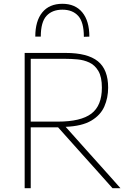

<svg xmlns="http://www.w3.org/2000/svg" viewBox="-20 -992 693 1012"><path d="M110 0V-713H326Q441.5 -713 495.8 -669.2Q550 -625.5 550 -530Q550 -476.5 530 -430.8Q510 -385 461 -356Q412 -327 326 -323.5L434.5 -202Q463.5 -170 496 -133.5Q528.5 -97 559.5 -62.5Q590.5 -27.5 615 0H573Q530.5 -47.5 491 -92Q451 -136.5 412 -180L286 -321H142V0ZM324 -682H142V-351H285Q406 -351 461.5 -393Q517 -435 517 -530Q517 -586.5 498.5 -617.8Q480 -649 450.8 -662.5Q421.5 -676 388 -679Q354.5 -682 324 -682ZM422 -798Q422 -875.5 392.2 -908.2Q362.5 -941 309 -941Q255 -941 225 -908.2Q195 -875.5 195 -799H166Q166 -881.5 203 -926.8Q240 -972 309 -972Q376.5 -972 413.8 -926.8Q451 -881.5 451 -799Z"/></svg>

Font: Heraclito Thin
Style: Regular
Weight: 100
Designer: Kostas Bartsokas (font) & Cristiano Sobral (main changes)
Foundry: Kostas Bartsokas (font) & Cristiano Sobral (main changes)
Version: Version 1.00;July 8, 2020;FontCreator 13.0.0.2655 64-bit